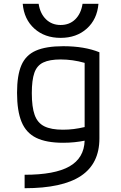

<svg xmlns="http://www.w3.org/2000/svg" viewBox="-20 -774 640 1014"><path d="M110 149Q269 149 346.5 105Q424 61 427 -31Q402 -26 373.5 -23Q345 -20 313 -20Q225 -20 171.5 -46Q118 -72 94 -130Q70 -188 70 -284Q70 -376 93 -429.5Q116 -483 169.5 -506.5Q223 -530 314 -530Q426 -530 505 -498V-43Q505 90 407.5 155Q310 220 110 220ZM427 -103V-442Q364 -460 300 -460Q242 -460 208.5 -444Q175 -428 161.5 -389.5Q148 -351 148 -282Q148 -209 163 -167Q178 -125 214 -107Q250 -89 312 -89Q342 -89 369.5 -92.5Q397 -96 427 -103ZM300 -574Q216 -574 161.5 -623Q107 -672 100 -754H184Q192 -702 223 -672Q254 -642 300 -642Q347 -642 377.5 -672Q408 -702 416 -754H500Q493 -672 438.5 -623Q384 -574 300 -574Z"/></svg>

Font: M PLUS Code Latin 60
Style: Regular
Weight: 400
Width: 7
Monospace: yes
Designer: Coji Morishita
Foundry: UNDERFOREST DESIGN
Version: Version 1.005; ttfautohint (v1.8.3)